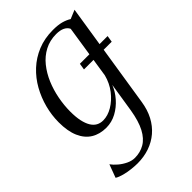

<svg xmlns="http://www.w3.org/2000/svg" viewBox="-227 -620 962 962"><g transform="rotate(-45 253.5 -139.5)"><path d="M305 -275.5 310.5 -310H507L501.5 -275.5ZM394.5 43.5Q387 93 367 130.8Q347 168.5 316.5 194.5Q286 220.5 246.8 234Q207.5 247.5 162 247.5Q144.5 247.5 119.5 244.8Q94.5 242 71 235.8Q47.5 229.5 33 220.5L59 150.5Q70 166 88.5 181.8Q107 197.5 129 208Q151 218.5 172.5 218.5Q210.5 218.5 241.5 200.5Q272.5 182.5 293.8 142.2Q315 102 326 35.5L350.5 -120.5Q337.5 -86.5 311.2 -56.5Q285 -26.5 250.8 -8Q216.5 10.5 178 10.5Q132 10.5 98.2 -10.2Q64.5 -31 46.2 -72.8Q28 -114.5 28 -177.5Q28 -227.5 41 -277.2Q54 -327 79 -371.8Q104 -416.5 141 -451Q178 -485.5 226.5 -505.5Q275 -525.5 334.5 -525.5Q370 -525.5 393.5 -519.2Q417 -513 436.5 -501L483 -520.5ZM402 -466.5Q394.5 -482.5 376.8 -491Q359 -499.5 332 -499.5Q286.5 -499.5 250 -480.2Q213.5 -461 186.8 -427.8Q160 -394.5 142.2 -352.5Q124.5 -310.5 115.8 -264.5Q107 -218.5 107 -174.5Q107 -136 113 -108.2Q119 -80.5 130 -62.2Q141 -44 156.8 -35.2Q172.5 -26.5 192.5 -26.5Q225.5 -26.5 259.2 -46.5Q293 -66.5 319.8 -101.2Q346.5 -136 358 -180.5Z"/></g></svg>

Font: Merriweather 120pt Light
Style: Italic
Weight: 300
Italic angle: -7.8°
Version: Version 2.101